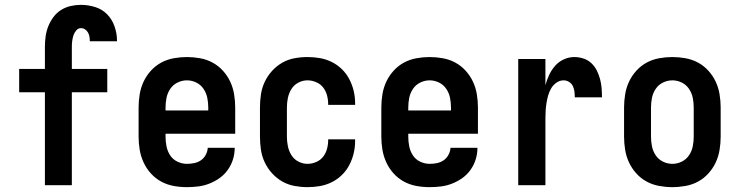

<svg xmlns="http://www.w3.org/2000/svg" viewBox="-20 -763 3040 791"><path d="M165 0V-383H59V-479H165V-571Q165 -592 168 -613.5Q171 -635 179 -655Q187 -675 200 -692.5Q213 -710 231 -721.5Q249 -733 270.5 -738Q292 -743 313 -743Q343 -743 372 -734Q401 -725 421.5 -704Q442 -683 452 -654Q462 -625 462 -596V-593H350V-594Q350 -603 348.5 -612Q347 -621 342.5 -629Q338 -637 330.5 -642Q323 -647 313 -647Q302 -647 294 -637.5Q286 -628 282.5 -617Q279 -606 277.5 -594.5Q276 -583 276 -571V-479H422V-383H276V0Z M750 8Q722 8 695 3Q668 -2 644 -15Q620 -28 601.5 -48.5Q583 -69 571.5 -94Q560 -119 555.5 -146Q551 -173 551 -200V-320Q551 -347 555.5 -374.5Q560 -402 571.5 -426.5Q583 -451 601.5 -471.5Q620 -492 644 -505Q668 -518 695.5 -523Q723 -528 750 -528Q777 -528 804.5 -523Q832 -518 856 -505Q880 -492 898.5 -471.5Q917 -451 928.5 -426.5Q940 -402 944.5 -374.5Q949 -347 949 -320V-212H662V-200Q662 -180 666 -160Q670 -140 681 -123Q692 -106 711 -97Q730 -88 750 -88Q765 -88 780 -91Q795 -94 807.5 -102.5Q820 -111 827.5 -125Q835 -139 836 -154H947Q947 -130 940 -107Q933 -84 919 -64Q905 -44 885.5 -30Q866 -16 843.5 -7Q821 2 797.5 5Q774 8 750 8ZM662 -308H838V-320Q838 -340 834 -360Q830 -380 818.5 -397Q807 -414 788.5 -423Q770 -432 750 -432Q730 -432 711.5 -423Q693 -414 681.5 -397Q670 -380 666 -360Q662 -340 662 -320Z M1247 8Q1220 8 1193 3Q1166 -2 1142.5 -15.5Q1119 -29 1100.5 -49.5Q1082 -70 1070.5 -94.5Q1059 -119 1055 -146Q1051 -173 1051 -200V-320Q1051 -347 1055 -374Q1059 -401 1070.5 -425.5Q1082 -450 1100.5 -470.5Q1119 -491 1142.5 -504.5Q1166 -518 1193 -523Q1220 -528 1247 -528Q1273 -528 1298.5 -523.5Q1324 -519 1347 -507.5Q1370 -496 1388.5 -478Q1407 -460 1419 -437Q1431 -414 1437 -389Q1443 -364 1443 -338V-331H1332V-334Q1332 -353 1327 -371Q1322 -389 1311 -403Q1300 -417 1282.5 -424.5Q1265 -432 1247 -432Q1227 -432 1209 -422.5Q1191 -413 1180.5 -396Q1170 -379 1166 -359.5Q1162 -340 1162 -320V-200Q1162 -180 1166 -160.5Q1170 -141 1180.5 -124Q1191 -107 1209 -97.5Q1227 -88 1247 -88Q1265 -88 1282.5 -95.5Q1300 -103 1311 -117Q1322 -131 1327 -149Q1332 -167 1332 -186V-189H1443V-182Q1443 -156 1437 -131Q1431 -106 1419 -83Q1407 -60 1388.5 -42Q1370 -24 1347 -12.5Q1324 -1 1298.5 3.5Q1273 8 1247 8Z M1750 8Q1722 8 1695 3Q1668 -2 1644 -15Q1620 -28 1601.5 -48.5Q1583 -69 1571.5 -94Q1560 -119 1555.5 -146Q1551 -173 1551 -200V-320Q1551 -347 1555.5 -374.5Q1560 -402 1571.5 -426.5Q1583 -451 1601.5 -471.5Q1620 -492 1644 -505Q1668 -518 1695.5 -523Q1723 -528 1750 -528Q1777 -528 1804.5 -523Q1832 -518 1856 -505Q1880 -492 1898.5 -471.5Q1917 -451 1928.5 -426.5Q1940 -402 1944.5 -374.5Q1949 -347 1949 -320V-212H1662V-200Q1662 -180 1666 -160Q1670 -140 1681 -123Q1692 -106 1711 -97Q1730 -88 1750 -88Q1765 -88 1780 -91Q1795 -94 1807.5 -102.5Q1820 -111 1827.5 -125Q1835 -139 1836 -154H1947Q1947 -130 1940 -107Q1933 -84 1919 -64Q1905 -44 1885.5 -30Q1866 -16 1843.5 -7Q1821 2 1797.5 5Q1774 8 1750 8ZM1662 -308H1838V-320Q1838 -340 1834 -360Q1830 -380 1818.5 -397Q1807 -414 1788.5 -423Q1770 -432 1750 -432Q1730 -432 1711.5 -423Q1693 -414 1681.5 -397Q1670 -380 1666 -360Q1662 -340 1662 -320Z M2115 0V-520H2227V-412Q2233 -434 2242.5 -454.5Q2252 -475 2267 -492Q2282 -509 2303 -518.5Q2324 -528 2346 -528Q2365 -528 2383.5 -522Q2402 -516 2416 -503Q2430 -490 2438.5 -473Q2447 -456 2452 -437.5Q2457 -419 2458.5 -400Q2460 -381 2460 -362H2348Q2348 -374 2346.5 -386Q2345 -398 2340 -408.5Q2335 -419 2324.5 -425.5Q2314 -432 2302 -432Q2286 -432 2272.5 -422.5Q2259 -413 2251 -399.5Q2243 -386 2238.5 -370.5Q2234 -355 2231.5 -339Q2229 -323 2228 -307.5Q2227 -292 2227 -276V0Z M2750 8Q2723 8 2695.5 3Q2668 -2 2644 -15Q2620 -28 2601.5 -48.5Q2583 -69 2571.5 -93.5Q2560 -118 2555.5 -145.5Q2551 -173 2551 -200V-320Q2551 -347 2555.5 -374.5Q2560 -402 2571.5 -426.5Q2583 -451 2601.5 -471.5Q2620 -492 2644 -505Q2668 -518 2695.5 -523Q2723 -528 2750 -528Q2777 -528 2804.5 -523Q2832 -518 2856 -505Q2880 -492 2898.5 -471.5Q2917 -451 2928.5 -426.5Q2940 -402 2944.5 -374.5Q2949 -347 2949 -320V-200Q2949 -173 2944.5 -145.5Q2940 -118 2928.5 -93.5Q2917 -69 2898.5 -48.5Q2880 -28 2856 -15Q2832 -2 2804.5 3Q2777 8 2750 8ZM2750 -88Q2770 -88 2788.5 -97Q2807 -106 2818.5 -123Q2830 -140 2834 -160Q2838 -180 2838 -200V-320Q2838 -340 2834 -360Q2830 -380 2818.5 -397Q2807 -414 2788.5 -423Q2770 -432 2750 -432Q2730 -432 2711.5 -423Q2693 -414 2681.5 -397Q2670 -380 2666 -360Q2662 -340 2662 -320V-200Q2662 -180 2666 -160Q2670 -140 2681.5 -123Q2693 -106 2711.5 -97Q2730 -88 2750 -88Z"/></svg>

Font: Iosevka Term Curly
Style: Bold
Weight: 700
Designer: Belleve Invis
Foundry: Belleve Invis
Version: Version 32.3.0